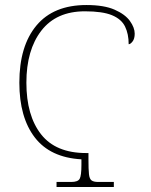

<svg xmlns="http://www.w3.org/2000/svg" viewBox="-20 -744 600 764"><path d="M205 0V-20H264Q290 -20 297 -32.5Q304 -45 304 -88V-110Q180 -117 118.5 -197Q57 -277 57 -415Q57 -561 125 -642.5Q193 -724 324 -724Q394 -724 436 -705.5Q478 -687 497 -660.5Q516 -634 516 -610Q516 -590 507.5 -579Q499 -568 492 -568Q492 -609 477.5 -638.5Q463 -668 425.5 -683.5Q388 -699 318 -699Q204 -699 144.5 -622Q85 -545 85 -415Q85 -284 143.5 -209.5Q202 -135 323 -135H332V-108Q332 -70 334 -51Q336 -32 344.5 -26Q353 -20 370 -20H433V0Z"/></svg>

Font: Noto Serif Thin
Style: Regular
Weight: 100
Designer: Monotype Design Team
Foundry: Monotype Imaging Inc.
Version: Version 2.015